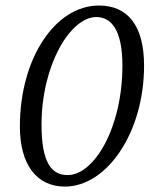

<svg xmlns="http://www.w3.org/2000/svg" viewBox="-20 -676 551 705"><path d="M218.6 9.1C371.8 9.1 509 -188.3 509 -435C509 -583.7 447.8 -655.7 343.4 -655.7C182.3 -655.7 53 -460.8 53 -211.7C53 -71.7 114.4 9.1 218.6 9.1ZM228.5 -33.1C169.2 -33.1 132.5 -78.6 132.5 -217.9C132.5 -438.6 238.9 -613.4 333.5 -613.4C385.9 -613.4 429.5 -569.9 429.5 -435.6C429.5 -205.8 325.2 -33.1 228.5 -33.1Z"/></svg>

Font: Source Serif Variable
Style: Italic
Weight: 389
Italic angle: -12°
Designer: Frank Grießhammer
Foundry: Adobe Systems Incorporated
Version: Version 3.001;hotconv 1.0.111;makeotfexe 2.5.65597